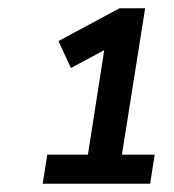

<svg xmlns="http://www.w3.org/2000/svg" viewBox="-20 -725 420 463"><path d="M83 -282 94 -352H192L236 -634H287L151 -561L121 -626L268 -705H330L274 -352H353L342 -282Z"/></svg>

Font: Nunito Sans 12pt SemiBold
Style: Italic
Weight: 600
Italic angle: -9°
Designer: Vernon Adams
Foundry: Vernon Adams
Version: Version 3.101;gftools[0.9.27]